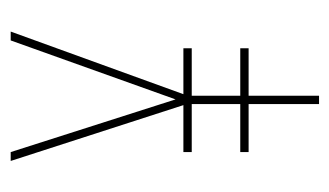

<svg xmlns="http://www.w3.org/2000/svg" viewBox="-152 -480 631 368"><g transform="rotate(-90 164.0 -295.5)"><path d="M149 0V-135H57V-151H149V-244H57V-260H147L40 -591H57L158 -275L271 -591H288L168 -260H256V-244H165V-151H256V-135H165V0Z"/></g></svg>

Font: Alumni Sans Pinstripe
Style: Regular
Weight: 400
Designer: Robert E. Leuschke
Foundry: Robert E. Leuschke
Version: Version 1.010; ttfautohint (v1.8.4.7-5d5b)